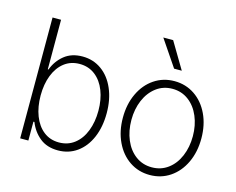

<svg xmlns="http://www.w3.org/2000/svg" viewBox="-105 -917 1336 1085"><g transform="rotate(15 563.0 -374.5)"><path d="M89.8 -707H139.6V-417H143.6Q163.1 -469.7 205.3 -503.9Q247.6 -538.1 311.5 -538.1Q374.5 -538.1 423.1 -503.2Q471.7 -468.3 498.5 -406Q525.4 -343.8 525.4 -263.7Q525.4 -183.1 498.8 -120.8Q472.2 -58.6 423.8 -23.9Q375.5 10.7 312.5 10.7Q248 10.7 206.1 -23.4Q164.1 -57.6 143.6 -110.4H137.7V0H89.8ZM306.6 -34.2Q358.9 -34.2 397.5 -64.2Q436 -94.2 456.3 -146.7Q476.6 -199.2 476.6 -264.6Q476.6 -329.6 456.3 -381.6Q436 -433.6 397.5 -463.4Q358.9 -493.2 306.6 -493.2Q254.9 -493.2 217 -463.9Q179.2 -434.6 158.9 -382.6Q138.7 -330.6 138.7 -264.6Q138.7 -198.2 158.9 -145.8Q179.2 -93.3 217 -63.7Q254.9 -34.2 306.6 -34.2Z M620.1 -263.7Q620.1 -342.8 649.7 -405.3Q679.2 -467.8 731.4 -502.9Q783.7 -538.1 849.6 -538.1Q915.5 -538.1 967.8 -502.9Q1020 -467.8 1049.6 -405.3Q1079.1 -342.8 1079.1 -263.7Q1079.1 -184.6 1049.6 -122.1Q1020 -59.6 967.8 -24.4Q915.5 10.7 849.6 10.7Q783.7 10.7 731.4 -24.4Q679.2 -59.6 649.7 -122.1Q620.1 -184.6 620.1 -263.7ZM1029.3 -263.7Q1029.3 -327.1 1007.1 -379.6Q984.9 -432.1 944.1 -462.6Q903.3 -493.2 849.6 -493.2Q795.9 -493.2 755.1 -462.4Q714.4 -431.6 692.1 -379.4Q669.9 -327.1 669.9 -263.7Q669.9 -199.7 692.1 -147.2Q714.4 -94.7 755.1 -64.5Q795.9 -34.2 849.6 -34.2Q903.3 -34.2 944.1 -64.5Q984.9 -94.7 1007.1 -147.2Q1029.3 -199.7 1029.3 -263.7ZM723.6 -759.8H781.2L873 -605.5H828.1Z"/></g></svg>

Font: Pretendard ExtraLight
Style: Regular
Weight: 200
Designer: Base glyphs from Inter by Rasmus Andersson; Hangeul glyphs from Noto Sans CJK(Source Han Sans) by Jang Soo-young and Kan
Foundry: Kil Hyung-jin
Version: Version 1.309